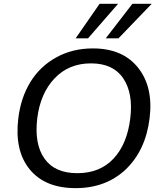

<svg xmlns="http://www.w3.org/2000/svg" viewBox="-20 -978 834 1009"><path d="M535.6 -776.4 675.8 -958H777.3L602.5 -776.4ZM377.4 -776.4 503.4 -958H600.6L442.4 -776.4ZM377.4 10.7Q216.3 10.7 135.7 -88.4Q55.7 -186.5 76.2 -356Q89.4 -465.3 140.1 -547.6Q190.9 -629.9 276.4 -676.8Q361.3 -723.6 468.3 -723.6Q625 -723.6 705.6 -622.1Q786.6 -520.5 766.1 -356Q745.6 -189 641.6 -88.4Q537.1 10.7 377.4 10.7ZM386.2 -67.9Q504.9 -67.9 576.7 -144.5Q648.4 -221.2 664.6 -356Q680.7 -487.3 627.9 -565.9Q575.2 -645 458 -645Q340.8 -645 266.1 -565.4Q191.9 -486.8 175.8 -356Q159.7 -221.2 213.4 -145Q267.6 -67.9 386.2 -67.9Z"/></svg>

Font: Ride
Style: Italic
Weight: 400
Version: Version 3.000